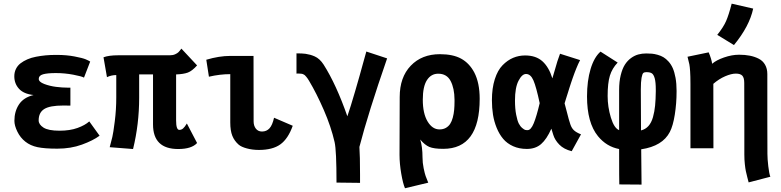

<svg xmlns="http://www.w3.org/2000/svg" viewBox="-20 -794 4181 1028"><path d="M513.2 -67.4Q478.5 -41.5 418.9 -19.8Q359.4 2 286.6 2Q218.8 2 180.7 -6.1Q142.6 -14.2 115.7 -35.6Q88.9 -56.6 73 -89.1Q57.1 -121.6 57.1 -147Q57.1 -198.2 82 -235.4Q106.9 -272.5 159.7 -285.2Q106.9 -291 81.8 -318.6Q56.6 -346.2 56.6 -385.3Q56.6 -407.2 65.4 -425Q74.2 -442.9 90.1 -455.1Q106 -467.3 126.7 -476.3Q147.5 -485.4 172.9 -490.2Q198.2 -495.1 224.1 -497.6Q250 -500 278.3 -500H284.7Q335.9 -500 379.2 -491.7Q422.4 -483.4 438.5 -476.6Q454.6 -469.7 462.9 -464.4L429.7 -378.4Q418.5 -385.3 372.6 -394Q326.7 -402.8 279.3 -402.8Q233.4 -402.8 210.4 -396.2Q187.5 -389.6 187.5 -371.6Q187.5 -355.5 217.3 -344.2Q247.1 -333 280.3 -328.9Q313.5 -324.7 342.3 -324.7H345.7H348.1H356.9V-228.5Q350.6 -228.5 337.9 -228.8Q325.2 -229 318.8 -229Q246.6 -229 216.8 -210.2Q187 -191.4 187 -149.4Q187 -127.4 212.9 -110.8Q238.8 -94.2 298.8 -94.2Q354.5 -94.2 395 -108.9Q435.5 -123.5 458 -144Z M889.2 -498Q905.8 -498 917.7 -503.4Q929.7 -508.8 935.5 -514.6Q941.4 -520.5 951.2 -533.7L1035.2 -443.8Q1008.8 -414.1 985.8 -405.5Q962.9 -397 922.9 -395.5V-149.4Q922.9 -98.6 939.9 -98.6Q951.2 -98.6 960 -106Q968.8 -113.3 980.5 -132.8L1035.2 -28.3Q1005.9 3.9 934.1 3.9Q799.3 3.9 799.3 -127.9V-395.5H725.1V-270.5Q725.1 -129.4 692.4 3.9L567.4 -5.9Q576.7 -41 581.5 -60.8Q586.4 -80.6 594.5 -144Q602.5 -207.5 602.5 -272.5V-392.1Q576.2 -392.1 552.7 -380.9L534.2 -487.3Q563 -498 612.8 -498Z M1212.9 -494.6H1337.4Q1337.4 -494.6 1337.9 -144.5Q1337.9 -120.6 1349.9 -105.2Q1361.8 -89.8 1382.8 -89.8Q1407.2 -89.8 1422.9 -106.9Q1438.5 -124 1447.3 -163.6L1547.4 -120.6Q1522.5 -50.8 1481 -21Q1439.5 8.8 1366.2 8.8Q1331.5 8.8 1301.8 0.7Q1272 -7.3 1257.8 -19.5Q1234.9 -39.6 1223.9 -66.9Q1212.9 -94.2 1212.9 -138.7V-397Q1157.7 -397 1098.6 -383.3L1084.5 -474.1Q1153.3 -494.6 1212.9 -494.6Z M1781.7 183.6Q1781.7 11.2 1771.5 -33.2Q1752.4 -116.2 1713.6 -205.3Q1674.8 -294.4 1634.8 -361.3Q1627 -374.5 1620.1 -382.6Q1613.3 -390.6 1611.6 -391.8Q1609.9 -393.1 1604.5 -396Q1597.2 -400.4 1574.7 -400.4Q1573.2 -400.4 1570.8 -400.1Q1568.4 -399.9 1567.4 -399.9V-508.3Q1599.1 -508.3 1616.2 -505.9Q1630.9 -503.4 1640.9 -500.7Q1650.9 -498 1664.6 -492.2Q1678.2 -486.3 1690.4 -475.1Q1702.6 -463.9 1712.9 -447.8Q1780.3 -341.8 1839.8 -171.4Q1856 -218.3 1881.3 -304.9Q1906.7 -391.6 1923.8 -455.1L1941.4 -518.1L2052.7 -481.4Q1951.2 -188.5 1904.3 -7.3Q1907.7 39.6 1907.7 142.1V185.1Z M2413.6 -252.4Q2413.6 -252.4 2413.6 -259.8Q2413.1 -321.8 2392.6 -360.6Q2372.1 -399.4 2326.2 -399.4Q2288.1 -399.4 2265.9 -365Q2243.7 -330.6 2243.7 -260.3Q2243.7 -186.5 2269.3 -143.8Q2294.9 -101.1 2333 -101.1Q2352.5 -101.1 2366.9 -109.1Q2381.3 -117.2 2390.1 -130.6Q2398.9 -144 2404.3 -164.3Q2409.7 -184.6 2411.6 -205.3Q2413.6 -226.1 2413.6 -252.4ZM2120.1 -274.4Q2120.1 -380.4 2179.2 -442.1Q2238.3 -503.9 2335.4 -503.9Q2405.8 -503.9 2449.5 -479.7Q2493.2 -455.6 2519.5 -405.8Q2548.3 -350.1 2548.3 -265.1Q2548.3 2.9 2353.5 2.9H2352.5Q2303.2 2.9 2278.8 -7.3Q2254.4 -17.6 2230 -46.9Q2242.2 -7.3 2242.2 48.3Q2242.2 77.6 2248.3 106.9Q2254.4 136.2 2258.8 148.2Q2263.2 160.2 2272.9 184.1L2148.4 213.9Q2137.7 189.9 2128.4 136.2Q2119.1 82.5 2119.1 34.2Z M3002.9 -240.7Q3007.8 -224.6 3016.4 -189.5Q3024.9 -154.3 3033.7 -128.4Q3040.5 -107.9 3053.2 -96.2Q3065.9 -84.5 3090.8 -74.7L3041 15.6Q2998.5 4.9 2974.6 -19.8Q2950.7 -44.4 2942.4 -71.8Q2935.5 -94.2 2932.1 -105Q2907.2 -48.8 2877.2 -22.7Q2847.2 3.4 2800.8 3.4Q2759.8 3.4 2727.3 -11.2Q2694.8 -25.9 2674.1 -50.5Q2653.3 -75.2 2639.4 -109.1Q2625.5 -143.1 2619.6 -179.7Q2613.8 -216.3 2613.8 -257.3Q2613.8 -321.8 2629.2 -369.9Q2644.5 -418 2670.9 -444.8Q2697.3 -471.7 2727.5 -484.4Q2757.8 -497.1 2791.5 -497.1Q2849.6 -497.1 2884.3 -465.8Q2918.9 -434.6 2937.5 -374.5Q2942.9 -391.6 2950.2 -417.7Q2957.5 -443.8 2964.1 -465.1Q2970.7 -486.3 2978.5 -506.3L3085.9 -472.2Q3080.6 -461.9 3075.7 -451.2Q3070.8 -440.4 3065.4 -427Q3060.1 -413.6 3056.2 -403.6Q3052.2 -393.6 3046.6 -377Q3041 -360.4 3037.8 -351.3Q3034.7 -342.3 3028.6 -323Q3022.5 -303.7 3020.3 -296.4Q3018.1 -289.1 3011.2 -267.6Q3004.4 -246.1 3002.9 -240.7ZM2737.3 -255.9Q2737.3 -211.9 2743.7 -179.7Q2750 -147.5 2757.8 -132.3Q2765.6 -117.2 2776.4 -108.4Q2787.1 -99.6 2792 -98.4Q2796.9 -97.2 2800.8 -97.2H2804.7Q2822.8 -97.2 2837.9 -134.3Q2853 -171.4 2869.6 -241.7Q2851.1 -328.6 2836.2 -363.3Q2821.3 -397.9 2796.4 -397.9Q2774.9 -397.9 2756.1 -361.3Q2737.3 -324.7 2737.3 -255.9Z M3413.1 5.4Q3415 191.9 3415 194.3L3295.9 193.4Q3294.9 183.1 3294.9 3.9Q3227.5 -8.8 3181.6 -64.9Q3123 -136.7 3123 -277.8Q3123 -361.3 3142.1 -424.6Q3161.1 -487.8 3195.3 -517.6L3287.1 -459Q3257.3 -427.7 3245.4 -388.7Q3233.4 -349.6 3233.4 -279.8Q3233.4 -221.7 3250.7 -164.6Q3268.1 -107.4 3294.9 -97.2V-312.5Q3294.9 -356.9 3303.5 -391.6Q3312 -426.3 3325.7 -447.8Q3339.4 -469.2 3358.6 -483.2Q3377.9 -497.1 3397.7 -502.4Q3417.5 -507.8 3439.9 -507.8Q3457 -507.8 3470.5 -506.6Q3483.9 -505.4 3501.5 -500.5Q3519 -495.6 3532.5 -487.5Q3545.9 -479.5 3559.6 -464.4Q3573.2 -449.2 3582.3 -428.7Q3591.3 -408.2 3596.9 -377.4Q3602.5 -346.7 3602.5 -308.6V-303.2Q3602.5 -240.7 3593 -180.4Q3583.5 -120.1 3566.4 -87.4Q3527.3 -11.7 3413.1 5.4ZM3412.1 -95.7Q3436 -101.6 3451.9 -119.4Q3467.8 -137.2 3476.1 -166.7Q3484.4 -196.3 3487.5 -228.5Q3490.7 -260.7 3491.2 -304.7V-314Q3491.2 -354.5 3485.4 -375Q3479.5 -395.5 3469.7 -401.6Q3460 -407.7 3440.9 -407.7H3440.4Q3429.7 -407.7 3424.3 -403.1Q3418.9 -398.4 3415 -377.4Q3411.1 -356.4 3411.1 -314.5Q3411.1 -264.6 3412.1 -95.7Z M3820.3 -607.4Q3853 -647.9 3867.4 -680.7Q3881.8 -713.4 3897.5 -774.4L4012.7 -748Q3992.7 -653.8 3909.7 -552.7ZM4088.4 -144.5 4088.9 29.8Q4088.9 56.2 4093.5 95.9Q4098.1 135.7 4104.5 152.3L3988.3 182.6Q3986.3 175.3 3981.2 155Q3976.1 134.8 3973.4 122.3Q3970.7 109.9 3968 85.4Q3965.3 61 3965.3 33.2V-102.5L3964.8 -350.1Q3964.8 -377.4 3954.6 -388.7Q3944.3 -399.9 3919.9 -399.9Q3895.5 -399.9 3862.3 -385.5Q3829.1 -371.1 3799.3 -345.2L3799.8 0H3676.8V-344.7Q3676.8 -387.2 3675 -412.4Q3673.3 -437.5 3670.9 -449.7Q3668.5 -461.9 3661.1 -490.2L3774.4 -513.7Q3789.6 -477.5 3793 -452.6Q3814.5 -471.7 3856.4 -486.3Q3898.4 -501 3937.5 -501Q3969.2 -501 3995.1 -495.8Q4021 -490.7 4042.7 -479.5Q4064.5 -468.3 4076.4 -447.3Q4088.4 -426.3 4088.4 -397.5Z"/></svg>

Font: Fantasque Sans Mono
Style: Bold
Weight: 700
Monospace: yes
Designer: Jany Belluz
Version: Version 1.8.0 ; ttfautohint (v1.8.2)